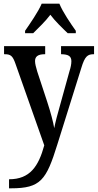

<svg xmlns="http://www.w3.org/2000/svg" viewBox="-20 -786 530 1041"><path d="M116 -619V-606H160C189 -635 227 -671 253 -706C279 -671 318 -634 347 -606H391V-619C364 -657 320 -721 302 -766H206C187 -721 142 -657 116 -619ZM29 186V235H40C201 235 231 190 291 -3L421 -418C440 -481 455 -492 488 -492H490V-536H311V-492H314C350 -491 367 -482 367 -454C367 -438 363 -419 357 -401L303 -206C291 -164 281 -127 274 -91C269 -123 255 -176 236 -234L182 -398C175 -422 170 -440 170 -455C170 -478 184 -492 222 -492H225V-536H2V-492H6C38 -492 49 -483 64 -440L220 2C189 115 143 186 29 186Z"/></svg>

Font: Noto Serif Hebrew Condensed Medium
Style: Regular
Weight: 500
Width: 3
Designer: Monotype Design Team
Foundry: Monotype Imaging Inc.
Version: Version 2.004